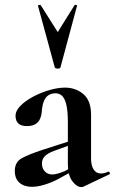

<svg xmlns="http://www.w3.org/2000/svg" viewBox="-20 -750 465 778"><path d="M319 6Q315 8 309 8Q291 8 273 -16Q255 -40 255 -85V-255Q255 -294 250 -320Q245 -346 234 -359Q223 -372 204 -372Q189 -372 177 -364.5Q165 -357 158 -340.5Q151 -324 149 -295Q146 -266 131 -252.5Q116 -239 90 -239Q65 -239 54 -250Q43 -261 43 -280Q43 -302 64 -322.5Q85 -343 116.5 -359.5Q148 -376 182 -385.5Q216 -395 243 -395Q287 -395 318 -368.5Q349 -342 349 -285V-108Q349 -79 359.5 -63Q370 -47 389 -47Q403 -47 418 -54Q422 -56 424.5 -50.5Q427 -45 422 -43ZM109 7Q78 7 59 -9.5Q40 -26 40 -57Q40 -93 67.5 -108.5Q95 -124 153 -143L265 -179L269 -164L200 -139Q173 -129 161.5 -117Q150 -105 150 -88Q150 -67 162 -55Q174 -43 192 -43Q200 -43 213.5 -46.5Q227 -50 243 -57L298 -87L299 -70L213 -23Q188 -10 160 -1.5Q132 7 109 7ZM134 -726Q133 -729 138.5 -730Q144 -731 145 -729L214 -620L282 -729Q284 -731 289 -730Q294 -729 292 -726L225 -477Q224 -472 214 -472Q204 -472 202 -477Z"/></svg>

Font: Cormorant Light
Style: Bold
Weight: 700
Version: Version 4.000